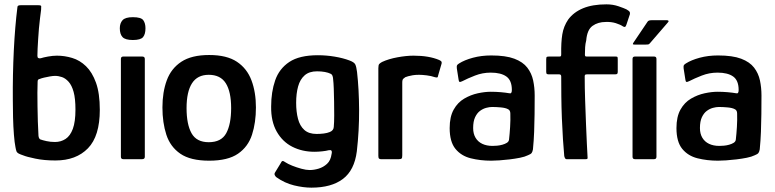

<svg xmlns="http://www.w3.org/2000/svg" viewBox="-20 -732 3564 883"><path d="M235 6Q183 6 142.5 -2.5Q102 -11 88 -17Q73 -22 65.5 -26Q58 -30 55.5 -37Q53 -44 51 -56Q47 -75 44 -112.5Q41 -150 40 -193Q39 -236 39 -271Q38 -389 43.5 -500Q49 -611 60 -698Q60 -704 64 -706Q68 -708 75 -708H156Q169 -708 169.5 -703.5Q170 -699 169 -687Q167 -670 164 -647.5Q161 -625 159 -600.5Q157 -576 155.5 -552.5Q154 -529 153 -509Q152 -489 152 -475Q152 -467 156.5 -465Q161 -463 167 -464Q179 -468 201 -472Q223 -476 242 -476Q277 -476 312 -465.5Q347 -455 375.5 -427.5Q404 -400 421.5 -351.5Q439 -303 439 -227Q439 -106 384.5 -50Q330 6 235 6ZM233 -79Q260 -79 281.5 -93Q303 -107 315 -139.5Q327 -172 327 -228Q327 -279 318.5 -309.5Q310 -340 295.5 -356Q281 -372 265 -377.5Q249 -383 233 -383Q224 -383 209.5 -380.5Q195 -378 182.5 -375Q170 -372 163 -369Q158 -368 155.5 -365.5Q153 -363 153 -356Q152 -334 152 -305Q152 -276 152.5 -242Q153 -208 154 -173.5Q155 -139 157 -107Q158 -100 160 -96.5Q162 -93 165 -91Q176 -87 194 -83Q212 -79 233 -79Z M649 -602Q649 -575 638 -561.5Q627 -548 591 -548Q556 -548 543.5 -561.5Q531 -575 531 -602Q531 -625 543.5 -639Q556 -653 591 -653Q629 -653 639 -639Q649 -625 649 -602ZM646 -11Q646 0 634 0H547Q536 0 536 -11V-461Q536 -472 547 -472H634Q646 -472 646 -461Z M942 7Q856 7 809.5 -25Q763 -57 745 -112.5Q727 -168 727 -238Q727 -308 747 -362.5Q767 -417 814 -448Q861 -479 942 -479Q1023 -479 1069.5 -448Q1116 -417 1136.5 -362.5Q1157 -308 1157 -238Q1157 -168 1139 -112.5Q1121 -57 1074.5 -25Q1028 7 942 7ZM940 -78Q998 -78 1020.5 -119.5Q1043 -161 1043 -235Q1043 -310 1018.5 -349Q994 -388 940 -388Q888 -388 863 -349Q838 -310 838 -235Q838 -160 861 -119Q884 -78 940 -78Z M1227 -242Q1227 -309 1245.5 -362.5Q1264 -416 1310.5 -447Q1357 -478 1442 -478Q1481 -478 1519.5 -471.5Q1558 -465 1587 -454Q1609 -446 1614 -435.5Q1619 -425 1622 -401Q1631 -322 1631.5 -226.5Q1632 -131 1621 -36Q1610 51 1557 91Q1504 131 1412 131Q1375 131 1332 120.5Q1289 110 1251 83Q1246 79 1243.5 73Q1241 67 1245 61Q1249 55 1257.5 40.5Q1266 26 1270 20Q1275 9 1279.5 8.5Q1284 8 1292 14Q1304 22 1324 30Q1344 38 1366 44Q1388 50 1404 50Q1424 50 1445.5 43.5Q1467 37 1484 21.5Q1501 6 1505 -24Q1505 -25 1505.5 -26.5Q1506 -28 1506 -29Q1507 -36 1504 -39.5Q1501 -43 1491 -41Q1480 -38 1461.5 -36Q1443 -34 1426 -34Q1370 -34 1324.5 -57Q1279 -80 1252.5 -127Q1226 -174 1227 -242ZM1342 -259Q1342 -218 1350.5 -185.5Q1359 -153 1379.5 -134.5Q1400 -116 1436 -116Q1453 -116 1469 -118Q1485 -120 1497 -125Q1514 -132 1515 -148Q1517 -170 1517 -201Q1517 -232 1516.5 -264.5Q1516 -297 1515 -324.5Q1514 -352 1512 -368Q1512 -374 1509.5 -382Q1507 -390 1500 -393Q1490 -398 1474 -401Q1458 -404 1438 -404Q1402 -404 1381 -385.5Q1360 -367 1351 -334.5Q1342 -302 1342 -259Z M1882 -476Q1953 -476 2000 -456Q2008 -452 2010 -449Q2012 -446 2011 -440L1995 -385Q1994 -377 1991 -376Q1988 -375 1980 -377Q1963 -383 1942 -385.5Q1921 -388 1907 -388Q1891 -388 1878.5 -386Q1866 -384 1857.5 -381.5Q1849 -379 1844 -377Q1840 -374 1835 -370Q1830 -366 1830 -352V-18Q1830 -6 1827 -3Q1824 0 1815 0H1731Q1727 0 1723.5 -2.5Q1720 -5 1720 -15V-418Q1720 -433 1724 -437.5Q1728 -442 1737 -447Q1767 -461 1808 -468.5Q1849 -476 1882 -476Z M2239 7Q2189 7 2145 -4Q2101 -15 2074.5 -47.5Q2048 -80 2048 -143Q2048 -195 2066.5 -228Q2085 -261 2115 -278.5Q2145 -296 2177.5 -303Q2210 -310 2237 -310Q2261 -310 2283.5 -308Q2306 -306 2323 -303Q2334 -300 2334 -318Q2334 -362 2309 -380Q2284 -398 2237 -398Q2199 -398 2164.5 -384.5Q2130 -371 2107 -359Q2097 -354 2093.5 -355.5Q2090 -357 2089 -366L2081 -417Q2080 -427 2081.5 -431Q2083 -435 2091 -440Q2116 -456 2155 -466.5Q2194 -477 2239 -477Q2306 -477 2345.5 -462Q2385 -447 2405 -421Q2425 -395 2432 -362Q2439 -329 2439 -293Q2439 -248 2438.5 -207Q2438 -166 2436.5 -126Q2435 -86 2431 -45Q2429 -34 2425 -28.5Q2421 -23 2408 -18Q2394 -11 2371.5 -6.5Q2349 -2 2324 1Q2299 4 2276.5 5.5Q2254 7 2239 7ZM2245 -61Q2254 -61 2266 -62Q2278 -63 2290.5 -66.5Q2303 -70 2311.5 -75.5Q2320 -81 2321 -90Q2324 -116 2326 -148.5Q2328 -181 2327 -210Q2327 -225 2316 -230Q2305 -236 2283.5 -238Q2262 -240 2243 -240Q2231 -240 2216 -236Q2201 -232 2187.5 -222Q2174 -212 2165 -193Q2156 -174 2156 -143Q2156 -117 2167 -98.5Q2178 -80 2198 -70.5Q2218 -61 2245 -61Z M2575 -14Q2572 -46 2569 -91.5Q2566 -137 2564 -188.5Q2562 -240 2561.5 -290Q2561 -340 2561 -380Q2561 -390 2552 -390H2504Q2498 -390 2495 -392Q2492 -394 2492 -402V-459Q2492 -469 2495 -470.5Q2498 -472 2506 -472H2553Q2558 -472 2559.5 -474Q2561 -476 2561 -483Q2560 -537 2566 -574Q2572 -611 2593 -642Q2618 -676 2661.5 -694Q2705 -712 2769 -712Q2799 -712 2825 -703Q2851 -694 2861 -689Q2873 -682 2875.5 -678Q2878 -674 2877 -667L2861 -619Q2858 -610 2855 -608.5Q2852 -607 2846 -610Q2833 -619 2812 -625.5Q2791 -632 2766 -631Q2730 -631 2705 -613Q2680 -595 2676 -546Q2672 -531 2671 -514.5Q2670 -498 2670 -481Q2670 -476 2671.5 -474Q2673 -472 2678 -472H2810Q2818 -472 2819.5 -470Q2821 -468 2821 -458V-402Q2821 -395 2818.5 -392.5Q2816 -390 2808 -390H2679Q2673 -390 2671 -388Q2669 -386 2669 -381Q2669 -328 2671 -271Q2673 -214 2675 -162Q2677 -110 2679 -70.5Q2681 -31 2682 -13Q2683 -4 2681.5 -2Q2680 0 2674 0H2585Q2582 0 2579.5 -3Q2577 -6 2575 -14Z M2999 -11Q2999 0 2988 0H2900Q2889 0 2889 -11V-461Q2889 -472 2900 -472H2988Q2999 -472 2999 -461ZM2898 -527Q2891 -527 2890.5 -529.5Q2890 -532 2896 -540L2958 -632Q2962 -639 2976 -639H3047Q3053 -639 3054.5 -636Q3056 -633 3050 -627L2968 -532Q2964 -528 2960.5 -527.5Q2957 -527 2950 -527Z M3282 7Q3232 7 3188 -4Q3144 -15 3117.5 -47.5Q3091 -80 3091 -143Q3091 -195 3109.5 -228Q3128 -261 3158 -278.5Q3188 -296 3220.5 -303Q3253 -310 3280 -310Q3304 -310 3326.5 -308Q3349 -306 3366 -303Q3377 -300 3377 -318Q3377 -362 3352 -380Q3327 -398 3280 -398Q3242 -398 3207.5 -384.5Q3173 -371 3150 -359Q3140 -354 3136.5 -355.5Q3133 -357 3132 -366L3124 -417Q3123 -427 3124.5 -431Q3126 -435 3134 -440Q3159 -456 3198 -466.5Q3237 -477 3282 -477Q3349 -477 3388.5 -462Q3428 -447 3448 -421Q3468 -395 3475 -362Q3482 -329 3482 -293Q3482 -248 3481.5 -207Q3481 -166 3479.5 -126Q3478 -86 3474 -45Q3472 -34 3468 -28.5Q3464 -23 3451 -18Q3437 -11 3414.5 -6.5Q3392 -2 3367 1Q3342 4 3319.5 5.5Q3297 7 3282 7ZM3288 -61Q3297 -61 3309 -62Q3321 -63 3333.5 -66.5Q3346 -70 3354.5 -75.5Q3363 -81 3364 -90Q3367 -116 3369 -148.5Q3371 -181 3370 -210Q3370 -225 3359 -230Q3348 -236 3326.5 -238Q3305 -240 3286 -240Q3274 -240 3259 -236Q3244 -232 3230.5 -222Q3217 -212 3208 -193Q3199 -174 3199 -143Q3199 -117 3210 -98.5Q3221 -80 3241 -70.5Q3261 -61 3288 -61Z"/></svg>

Font: Glory SemiBold
Style: Regular
Weight: 600
Designer: Robert Leuschke
Foundry: Robert Leuschke
Version: Version 1.011